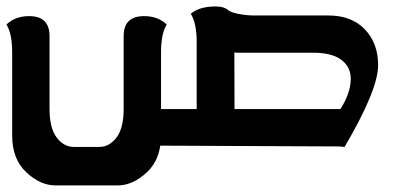

<svg xmlns="http://www.w3.org/2000/svg" viewBox="-38 -453 1235 592"><path d="M685.1 -116.7H1011.7Q1043.5 -167 1043.5 -210Q1043.5 -246.6 1014.4 -268.6Q985.4 -290.5 926.3 -290.5H697.3Q690.4 -290.5 684.6 -291ZM458.5 -116.7H568.4V-325.7Q568.4 -350.6 564.2 -372.6Q560.1 -394.5 550.3 -410.6Q576.7 -433.1 627.4 -433.1Q654.3 -433.1 668.5 -419.4Q682.1 -412.6 699.7 -409.7Q721.7 -405.3 746.6 -405.3H974.1Q1046.4 -405.3 1087.2 -362.3Q1127.9 -319.3 1127.9 -252.4Q1127.9 -175.8 1024.4 0Q1011.7 -1.5 1001 -1.5Q694.3 -2.9 456.1 -3.9Q448.7 46.4 415.5 77.6Q372.1 118.7 324.7 118.7H133.3Q85.9 118.7 42.7 77.9Q-0.5 37.1 -0.5 -35.2V-292.5Q-0.5 -317.4 -4.4 -339.4Q-8.3 -361.3 -18.1 -377.4Q8.8 -403.3 51.8 -403.3Q114.7 -403.3 114.7 -341.8V-117.2Q114.7 -58.1 136.7 -29.1Q158.7 0 189.5 0H268.6Q299.3 0 321.3 -29.1Q343.3 -58.1 343.3 -117.2V-341.8Q343.3 -403.3 406.2 -403.3Q449.2 -403.3 476.1 -377.4Q466.3 -361.3 462.4 -339.4Q458.5 -317.4 458.5 -292.5Z"/></svg>

Font: ALMAS
Style: Bold
Weight: 700
Designer: ALMAS Font/ by Husham Jawad Kadhim, derived from the Bainsely font by/ Paul James MIller
Foundry: High-Logic / Made with FontCreator
Version: Version 1.411;September 19, 2021;FontCreator 14.0.0.2814 32-